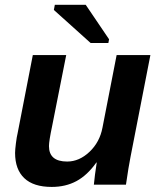

<svg xmlns="http://www.w3.org/2000/svg" viewBox="-20 -753 651 783"><path d="M250 -528.3 192.4 -237.8Q179.7 -177.7 179.7 -157.2Q179.7 -94.2 253.9 -94.2Q303.2 -94.2 345 -133.8Q386.7 -173.3 397.9 -232.4L455.6 -528.3H593.3L512.2 -112.8Q504.4 -74.2 493.7 0H362.8Q362.8 -4.4 367.4 -41Q372.1 -77.6 374.5 -90.3H373Q335.9 -38.1 291.7 -14.4Q247.6 9.3 190.9 9.3Q116.7 9.3 79.1 -26.4Q41.5 -62 41.5 -129.4Q41.5 -141.6 44.9 -168.7Q48.3 -195.8 51.8 -209.5L113.8 -528.3ZM349.6 -577.6 199.7 -712.4 203.6 -733.4H329.6L424.8 -592.8L421.9 -577.6Z"/></svg>

Font: Liberation Sans
Style: Bold Italic
Weight: 700
Italic angle: -12°
Designer: Steve Matteson
Foundry: Ascender Corporation
Version: Version 2.1.5